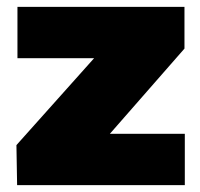

<svg xmlns="http://www.w3.org/2000/svg" viewBox="-20 -541 585 561"><path d="M30 0 28 -117 255 -371H31V-521H519V-399L301 -150H520V0Z"/></svg>

Font: REM ExtraBold
Style: Regular
Weight: 800
Designer: Octavio Pardo
Foundry: Ashler Design
Version: Version 1.005;gftools[0.9.28]